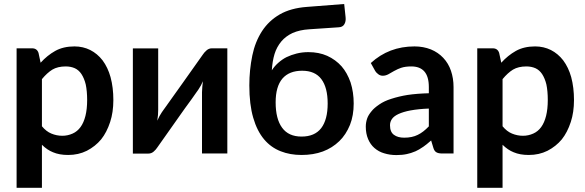

<svg xmlns="http://www.w3.org/2000/svg" viewBox="-20 -749 2855 937"><path d="M184.6 -362.8V-132.8Q205.6 -107.4 230.5 -97.2Q256.3 -86.4 284.2 -86.4Q310.5 -86.4 334.5 -97.2Q357.4 -107.4 373 -128.9Q388.7 -150.4 397 -183.6Q405.3 -216.8 405.3 -260.7Q405.3 -304.2 398.4 -336.9Q391.1 -366.7 377.4 -387.7Q364.3 -407.2 345.2 -416Q325.2 -424.8 300.8 -424.8Q261.7 -424.8 235.4 -409.2Q209.5 -393.1 184.6 -362.8ZM168 -490.7 178.2 -442.9Q210.4 -478.5 249.5 -500.5Q289.1 -522.5 343.3 -522.5Q385.3 -522.5 420.4 -504.9Q455.1 -487.3 480.5 -454.6Q506.3 -419.9 519.5 -372.6Q533.2 -321.8 533.2 -260.7Q533.2 -201.2 517.6 -153.8Q501 -103 473.6 -68.8Q445.3 -34.7 403.8 -13.2Q362.8 7.3 312.5 7.3Q269.5 7.3 238.8 -5.9Q210.4 -17.1 184.6 -42.5V167.5H61V-513.2H136.7Q160.6 -513.2 168 -490.7Z M1014.2 -513.2H1089.4V0H965.8V-299.3Q965.8 -311.5 967.3 -325.2Q968.3 -338.9 970.2 -352.5Q962.4 -333 948.2 -312Q947.8 -311.5 938.5 -298.3Q918.9 -271 915.5 -265.6Q911.6 -260.3 882.8 -220.7Q877.9 -213.9 865.5 -196.3Q853 -178.7 846.2 -168.9Q772 -63.5 748 -29.8Q741.2 -19 730 -9.3Q718.8 0.5 704.1 0.5H628.4V-512.7H752V-212.9Q752 -205.6 751 -188Q749 -169.4 747.6 -160.2Q757.8 -183.6 769.5 -200.7L770.5 -202.1Q771.5 -203.6 773.9 -207Q776.4 -210.4 778.8 -213.9Q779.8 -215.3 788.3 -227.1Q796.9 -238.8 802.2 -246.6Q806.2 -252.4 834.5 -292Q841.3 -301.3 853.5 -318.6Q865.7 -335.9 871.1 -343.3Q939.5 -440.9 969.7 -482.4Q976.1 -492.7 988.3 -503.4Q999.5 -513.2 1014.2 -513.2Z M1451.7 -82.5Q1515.6 -82.5 1547.4 -123.5Q1579.1 -165 1579.1 -243.7Q1579.1 -321.8 1548.3 -362.8Q1517.6 -403.8 1454.6 -403.8Q1391.6 -403.8 1358.4 -365.7Q1325.2 -326.7 1325.2 -249.5Q1325.2 -168.5 1356.9 -125.5Q1388.2 -82.5 1451.7 -82.5ZM1631.8 -615.7 1487.8 -606Q1441.9 -603 1407.7 -587.9Q1374.5 -572.3 1353 -546.9Q1330.6 -520 1319.8 -485.4Q1309.1 -449.7 1306.6 -405.8Q1319.3 -425.8 1337.4 -441.9Q1357.9 -460 1378.4 -470.2Q1401.9 -481.4 1427.7 -487.8Q1455.1 -494.6 1484.9 -494.6Q1536.1 -494.6 1576.7 -476.6Q1617.7 -458 1647 -425.3Q1674.3 -394 1690.9 -346.7Q1706.1 -298.8 1706.1 -244.1Q1706.1 -185.1 1688 -139.6Q1668.5 -91.8 1636.2 -60.5Q1601.6 -26.9 1555.7 -9.8Q1509.3 7.3 1451.7 7.3Q1395.5 7.3 1350.1 -10.7Q1302.2 -29.3 1269 -68.8Q1234.4 -109.9 1215.8 -174.3Q1196.8 -238.8 1196.8 -332.5Q1196.8 -407.7 1211.4 -478.5Q1225.1 -544.9 1258.8 -597.2Q1292 -647.9 1345.2 -678.7Q1398.9 -709.5 1477.5 -715.3L1659.7 -729.5L1666.5 -665.5Q1668.9 -645 1660.6 -630.9Q1652.3 -616.2 1631.8 -615.7Z M2072.8 -132.3V-219.2Q2022.9 -217.3 1982.9 -210Q1948.7 -203.6 1924.3 -192.4Q1902.3 -182.1 1892.6 -168Q1883.3 -154.3 1883.3 -137.7Q1883.3 -104.5 1902.8 -90.8Q1921.4 -77.1 1952.6 -77.1Q1991.2 -77.1 2018.6 -90.8Q2045.4 -103.5 2072.8 -132.3ZM1811.5 -401.9 1789.6 -441.4Q1877.9 -522.5 2002.9 -522.5Q2045.9 -522.5 2083 -507.8Q2118.2 -493.2 2143.1 -466.8Q2168.5 -439.9 2180.7 -403.8Q2193.4 -366.7 2193.4 -324.2V0H2137.2Q2120.1 0 2110.4 -5.4Q2100.1 -10.7 2095.2 -26.4L2084 -63.5Q2059.6 -42 2046.4 -33.2Q2023.9 -17.6 2007.8 -10.7Q1984.9 -1 1965.3 2.9Q1942.9 7.8 1914.6 7.8Q1882.3 7.8 1854.5 -1Q1828.6 -8.3 1807.1 -26.9Q1787.6 -43.9 1776.4 -70.3Q1765.1 -97.2 1765.1 -130.9Q1765.1 -150.9 1771.5 -169.9Q1777.3 -187.5 1793.5 -206.5Q1805.2 -221.7 1831.1 -239.3Q1855 -255.9 1889.2 -266.6Q1926.8 -278.8 1968.8 -285.6Q2016.1 -292.5 2072.8 -293.9V-324.2Q2072.8 -375.5 2050.8 -400.4Q2029.3 -424.8 1987.3 -424.8Q1958 -424.8 1937.5 -418Q1922.4 -413.1 1902.8 -402.3Q1896.5 -398.4 1875.5 -386.7Q1861.8 -379.4 1848.1 -379.4Q1835.9 -379.4 1826.2 -386.7Q1815.9 -394.5 1811.5 -401.9Z M2432.6 -362.8V-132.8Q2453.6 -107.4 2478.5 -97.2Q2504.4 -86.4 2532.2 -86.4Q2558.6 -86.4 2582.5 -97.2Q2605.5 -107.4 2621.1 -128.9Q2636.7 -150.4 2645 -183.6Q2653.3 -216.8 2653.3 -260.7Q2653.3 -304.2 2646.5 -336.9Q2639.2 -366.7 2625.5 -387.7Q2612.3 -407.2 2593.3 -416Q2573.2 -424.8 2548.8 -424.8Q2509.8 -424.8 2483.4 -409.2Q2457.5 -393.1 2432.6 -362.8ZM2416 -490.7 2426.3 -442.9Q2458.5 -478.5 2497.6 -500.5Q2537.1 -522.5 2591.3 -522.5Q2633.3 -522.5 2668.5 -504.9Q2703.1 -487.3 2728.5 -454.6Q2754.4 -419.9 2767.6 -372.6Q2781.2 -321.8 2781.2 -260.7Q2781.2 -201.2 2765.6 -153.8Q2749 -103 2721.7 -68.8Q2693.4 -34.7 2651.9 -13.2Q2610.8 7.3 2560.5 7.3Q2517.6 7.3 2486.8 -5.9Q2458.5 -17.1 2432.6 -42.5V167.5H2309.1V-513.2H2384.8Q2408.7 -513.2 2416 -490.7Z"/></svg>

Font: Lato-SemiBold
Style: Bold
Weight: 500
Designer: Lukasz Dziedzic with Adam Twardoch and Botio Nikoltchev
Foundry: tyPoland Lukasz Dziedzic
Version: ""